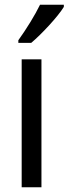

<svg xmlns="http://www.w3.org/2000/svg" viewBox="-20 -879 288 806"><path d="M248 -850V-859H148C126 -814 92 -759 57 -710V-699H111C154 -735 223 -809 248 -850ZM154 -93V-630H71V-93Z"/></svg>

Font: Noto Sans Kannada UI Condensed
Style: Regular
Weight: 400
Width: 3
Designer: Jelle Bosma - Monotype Design Team
Foundry: Monotype Imaging Inc.
Version: Version 2.005